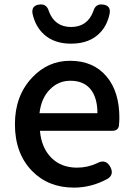

<svg xmlns="http://www.w3.org/2000/svg" viewBox="-20 -841 606 875"><path d="M317 14Q200 14 126 -62Q48 -142 48 -275Q48 -404 126 -487Q198 -564 299 -564Q406 -564 466 -492Q524 -423 524 -304Q524 -290 522 -268Q518 -245 492 -245H340H162Q169 -167 214 -122Q259 -77 331 -77Q379 -77 422 -97Q462 -119 483 -80Q501 -45 470 -26Q397 14 317 14ZM160 -325H292H424Q424 -396 392.5 -434.5Q361 -473 301 -473Q247 -473 209 -435Q168 -395 160 -325ZM304 -642Q228 -642 182 -683Q141 -719 128 -780Q123 -815 157 -820Q193 -826 203 -789Q230 -718 304 -718Q378 -718 405 -789Q415 -826 451 -820Q485 -815 480 -781Q470 -729 439 -695Q391 -642 304 -642Z"/></svg>

Font: GenSenRounded JP M
Style: Regular
Weight: 500
Version: Version 1.501;PS 1;hotconv 16.6.51;makeotf.lib2.5.65220